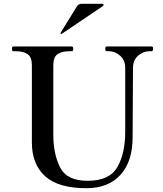

<svg xmlns="http://www.w3.org/2000/svg" viewBox="-20 -978 861 1012"><path d="M148 -228V-634Q148 -677 125.5 -692.5Q103 -708 63 -708H50Q43 -708 43 -720Q43 -733 50 -733H359Q366 -733 366 -720Q366 -708 359 -708H346Q306 -708 283.5 -692.5Q261 -677 261 -634V-269Q261 -167 296.5 -96Q332 -25 442 -25Q557 -25 598.5 -97.5Q640 -170 640 -283V-621Q640 -661 613 -684.5Q586 -708 555 -708H542Q535 -708 535 -720Q535 -733 542 -733H779Q784 -733 785.5 -730Q787 -727 787 -720Q787 -708 779 -708H767Q735 -708 708 -684.5Q681 -661 681 -621L679 -254Q679 -127 615 -56.5Q551 14 435 14Q288 14 218 -49Q148 -112 148 -228ZM512 -939Q516 -942 520 -944.5Q524 -947 525 -949Q526 -950 526 -952Q526 -954 524 -956Q522 -958 519 -958H410Q394 -958 385 -944L300 -806L299 -803Q299 -802 300 -800.5Q301 -799 303 -799L306 -800Z"/></svg>

Font: Shippori Mincho B1 SemiBold
Style: Regular
Weight: 600
Designer: FONTDASU
Foundry: FONTDASU / Google Inc. / but / Adobe
Version: Version 3.110; ttfautohint (v1.8.3)